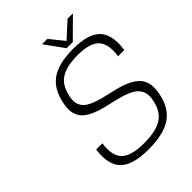

<svg xmlns="http://www.w3.org/2000/svg" viewBox="-249 -996 1141 1141"><g transform="rotate(-45 322.0 -425.0)"><path d="M207 -520Q202.6 -487.8 214.4 -464.1Q226.1 -440.4 249.5 -426.3Q272.9 -412.1 304.4 -401.9Q335.9 -391.6 371.3 -383.8Q406.7 -376 441.9 -367.2Q477.1 -358.4 508.1 -344.5Q539.1 -330.6 562 -311.5Q585 -292.5 595.5 -260.7Q606 -229 600.1 -187Q584.5 -78.1 518.1 -29.1Q451.7 20 319.3 20Q187 20 134.5 -32.2Q82 -84.5 98.1 -200.2H149.9Q136.7 -106.4 177.5 -65.7Q218.3 -24.9 325.7 -24.9Q431.6 -24.9 482.7 -61.3Q533.7 -97.7 545.4 -180.2Q550.3 -214.8 538.8 -240.2Q527.3 -265.6 503.9 -281Q480.5 -296.4 449 -307.1Q417.5 -317.9 382.1 -325.9Q346.7 -334 311.5 -342.5Q276.4 -351.1 245.1 -364Q213.9 -377 190.9 -395Q168 -413.1 157 -443.1Q146 -473.1 151.9 -513.2Q167.5 -622.1 231.7 -671.1Q295.9 -720.2 423.3 -720.2Q550.8 -720.2 600.6 -668Q650.4 -615.7 634.3 -500H582Q595.2 -593.3 556.6 -634Q518.1 -674.8 417 -674.8Q316.4 -674.8 267.6 -638.9Q218.8 -603 207 -520ZM572.3 -870.1 451.2 -750H399.4L312.5 -870.1H357.4L429.7 -780.8L527.3 -870.1Z"/></g></svg>

Font: Fivo Sans Light
Style: Regular
Weight: 300
Designer: Alexander Slobzheninov
Foundry: Alexander Slobzheninov
Version: 1.0